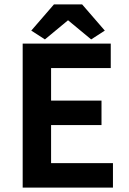

<svg xmlns="http://www.w3.org/2000/svg" viewBox="-20 -852 584 872"><path d="M493 0V-111H212V-284H441V-395H212V-543H483V-654H83V0ZM122 -713 184 -673 289 -760 394 -673 456 -713 353 -832H225Z"/></svg>

Font: Source Sans Pro SemBd
Style: Regular
Weight: 700
Designer: Paul D. Hunt
Foundry: Adobe Systems Incorporated
Version: Version 2.020;PS 2.0;hotconv 1.0.86;makeotf.lib2.5.63406